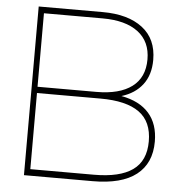

<svg xmlns="http://www.w3.org/2000/svg" viewBox="-54 -830 834 882"><g transform="rotate(5 363.0 -389.0)"><path d="M674.4 -205.6Q674.4 -105.6 606.7 -52.8Q538.9 0 405.6 0H88.9V-777.8H384.4Q501.1 -777.8 567.8 -726.7Q634.4 -675.6 634.4 -578.9Q634.4 -510 600 -465Q565.6 -420 503.3 -401.1Q587.8 -385.6 631.1 -336.1Q674.4 -286.7 674.4 -205.6ZM115.6 -410H386.7Q493.3 -410 550.6 -452.8Q607.8 -495.6 607.8 -578.9Q607.8 -661.1 550 -705Q492.2 -748.9 386.7 -748.9H115.6ZM646.7 -204.4Q646.7 -295.6 587.2 -338.3Q527.8 -381.1 408.9 -381.1H115.6V-30H408.9Q527.8 -30 587.2 -72.2Q646.7 -114.4 646.7 -204.4Z"/></g></svg>

Font: Paperlogy 1 Thin
Style: Regular
Weight: 250
Designer: redesigned by Lee Juim, glyphs from Gmarket Sans & Montserrat
Foundry: PT&
Version: Version 1.001